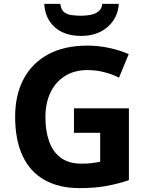

<svg xmlns="http://www.w3.org/2000/svg" viewBox="-20 -959 764 989"><path d="M361 -401H644V-31Q588 -12 527.5 -1Q467 10 390 10Q284 10 209.5 -32Q135 -74 96.5 -156Q58 -238 58 -358Q58 -470 101.5 -552Q145 -634 228 -679Q311 -724 431 -724Q488 -724 543 -712Q598 -700 643 -680L593 -559Q560 -576 518 -587Q476 -598 430 -598Q364 -598 315.5 -568Q267 -538 240.5 -483.5Q214 -429 214 -355Q214 -285 233 -231Q252 -177 293 -146.5Q334 -116 400 -116Q432 -116 454.5 -119Q477 -122 496 -126V-275H361ZM592 -939Q587 -866 534 -820Q481 -774 398 -774Q312 -774 262 -819Q212 -864 208 -939H291Q294 -911 308.5 -898Q323 -885 347 -881.5Q371 -878 399 -878Q423 -878 446.5 -882.5Q470 -887 487 -900Q504 -913 507 -939Z"/></svg>

Font: Noto Sans Nag Mundari
Style: Bold
Weight: 700
Version: Version 1.000